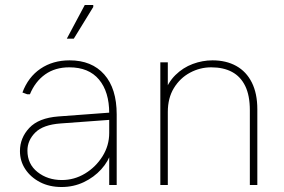

<svg xmlns="http://www.w3.org/2000/svg" viewBox="-20 -742 1137 770"><path d="M227 8Q178 8 140.5 -11.5Q103 -31 81.5 -63.5Q60 -96 60 -136Q60 -189 97.5 -229Q135 -269 214 -275L429 -291V-262L224 -247Q153 -242 121.5 -210.5Q90 -179 90 -138Q90 -84 130.5 -52Q171 -20 228 -20Q278 -20 321 -46Q364 -72 391 -115Q418 -158 418 -209V-288Q418 -374 377 -423Q336 -472 258 -472Q201 -472 161 -443.5Q121 -415 100 -364H89L70 -371Q93 -433 142.5 -466.5Q192 -500 259 -500Q348 -500 398 -443.5Q448 -387 448 -283V0H418V-144L427 -134Q415 -95 386 -63Q357 -31 316 -11.5Q275 8 227 8ZM248 -587 320 -722H354V-714L276 -587Z M623 0V-492H653V-368L638 -365Q653 -411 683.5 -441Q714 -471 753 -485.5Q792 -500 832 -500Q887 -500 927.5 -477.5Q968 -455 990 -411Q1012 -367 1012 -304V0H982V-300Q982 -359 963.5 -397Q945 -435 910.5 -453.5Q876 -472 827 -472Q782 -472 742 -450.5Q702 -429 677.5 -389Q653 -349 653 -293V0Z"/></svg>

Font: Fustat ExtraLight
Style: Regular
Weight: 250
Designer: Mohamed Gaber, Khaled Hosny, Laura Garcia Mut
Foundry: Kief Type Foundry, Alif Type Foundry, Hard Type Foundry
Version: Version 1.007